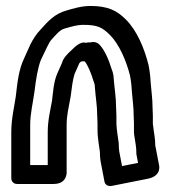

<svg xmlns="http://www.w3.org/2000/svg" viewBox="-20 -567 574 648"><path d="M432.1 -151.7V-121.7C432.1 -113.2 434 -105.4 435.4 -96L438.4 -76.1C439.6 -67.9 440.1 -60.2 440.1 -53.7V-49.7C440.1 -48.2 440.4 -46.2 440.6 -45.1L446 -17.3L391.9 -6.5L382.5 -55.5C381.4 -63.3 380.9 -70.3 380.9 -78.3C380.9 -83 380.3 -87.8 379.6 -92.2L376.7 -111.5C374.7 -128.7 372.9 -139.3 372.9 -154.3V-176.3C372.9 -184.7 372.5 -193.6 371.9 -202.3C371.7 -240.8 366.2 -269.2 363.9 -300.3C363.7 -316.1 359.1 -328.2 355.7 -336.8C348.7 -359.8 335.7 -395.1 315.5 -416.7C302.1 -429.8 286.2 -423.9 285.3 -423.9H279.3C276.5 -423.9 272.7 -423.2 270.4 -422.6C266.9 -421.7 257.9 -430.1 232.5 -408.5C222.7 -399.3 211.2 -388 211.2 -388C191.3 -368.5 189.5 -355.3 189.5 -355.3C185.7 -347.5 183.3 -341.9 180.9 -335.9L173.4 -319.1C160.4 -289.8 158.8 -251.4 155.5 -226.3C149.8 -194.6 141.1 -161.5 141.1 -120.7V-9.9H81.9V-145.3C81.9 -183.8 91.2 -219 96.6 -259.6C101.5 -300.7 108 -340.5 118.3 -365.4C135.8 -400.9 145.2 -424.8 154.7 -434.3C162.4 -442 180.5 -466.1 197 -470.3C220.7 -477 239.7 -483.1 260.7 -483.1C309.6 -483.1 325 -474.9 351.5 -448.5C382 -418 406.2 -362.1 418.7 -312.4C420.5 -303.3 422.1 -292.6 423.2 -282.3L425.2 -256.8C427.4 -228.2 431.1 -205.4 431.1 -178.7C431.1 -168.9 432.1 -159.3 432.1 -151.7ZM309.1 -151.7V-129.7C309.1 -109.5 311.6 -96.3 313.3 -80.5L316.4 -59.8C317 -56.2 317.1 -54.3 317.1 -53.7C317.1 -42.8 317.8 -33.4 319.5 -22.5L332.6 45.9C334.6 56.7 344.7 62.8 357.7 60.3L478.7 36.3C528.5 26.4 516.4 -11.9 516.4 -11.9L503.9 -76.7V-78.3C503.9 -87.8 503.1 -97.5 501.6 -107.9L498.7 -127.2C498.2 -133.2 497.1 -142.2 495.9 -148.7V-176.3C495.9 -184.8 495.5 -193.9 494.9 -204.1C494.8 -233.8 490.7 -259.9 488.8 -285.3L486.8 -311.7C485.2 -325.6 483.7 -335.4 481.3 -347.6C467.2 -404 442.6 -463.5 404.5 -501.5C374.4 -531.7 343.1 -546.9 285.3 -546.9C253.9 -546.9 225.3 -537.5 205.1 -531.8C164.6 -521 140.8 -493.9 117.8 -468.2C85.1 -434.2 74.1 -395.5 62.3 -372C42.7 -332.6 38.4 -285.5 33.4 -242.4C28.8 -208.8 18.1 -167.7 18.1 -120.7V34.3C18.1 45 25.6 53.9 37.7 53.9L160.7 53.9C210.5 53.9 204.9 9.7 204.9 9.7V-145.3C204.9 -178.5 211.9 -204.3 218.5 -241.7C222.4 -270.8 224.9 -295.8 231.5 -317L238.6 -332.9C241 -338.5 244.8 -346.5 247.8 -353.8C248.9 -355 249.3 -355.5 252.7 -358.8C254.4 -359.2 256.3 -359.7 258.3 -360.1H260.7C262.5 -360.1 263.3 -360.2 265.8 -360C276.4 -347.9 288.1 -317.8 294.1 -298C297.7 -285.8 300.1 -283.8 300.1 -274.7C300.1 -274.3 300.2 -273.5 300.2 -272.9C302.7 -237.6 308.1 -208.7 308.1 -176.7C308.1 -168.1 309.1 -159.5 309.1 -151.7Z"/></svg>

Font: Tape
Style: Regular
Weight: 500
Foundry: Cannot Into Space Fonts
Version: Version 0.97